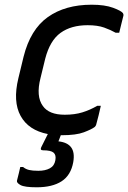

<svg xmlns="http://www.w3.org/2000/svg" viewBox="-20 -563 544 815"><path d="M369 -543Q425 -543 460 -530Q495 -517 502 -507Q505 -501 504 -497Q499 -478 495 -461Q491 -444 486 -424H471Q450 -436 422 -446Q394 -456 352 -456Q282 -456 237 -423.5Q192 -391 172 -314L152 -232Q132 -154 162 -113Q188 -76 255 -76Q297 -76 329.5 -86Q362 -96 393 -114H408Q404 -95 398.5 -73Q393 -51 388 -33Q387 -29 382 -24Q369 -14 336 -1.5Q303 11 242 11Q240 11 238 11Q234 20 232 27L228 37Q266 41 282 62.5Q298 84 291 125Q281 181 241.5 206.5Q202 232 136 232Q84 232 67 222.5Q50 213 52 204Q57 186 60 172Q63 158 66 146H78Q89 155 103.5 158.5Q118 162 143 162Q172 162 191.5 151.5Q211 141 215 117Q219 95 207.5 85Q196 75 163 75Q149 75 155 62L183 6Q101 -10 67.5 -71Q34 -132 58 -231L80 -322Q109 -438 183 -490.5Q257 -543 369 -543Z"/></svg>

Font: Recursive Sn Lnr St
Style: Italic
Weight: 400
Italic angle: -15°
Version: Version 1.079;hotconv 1.0.112;makeotfexe 2.5.65598; ttfautoh